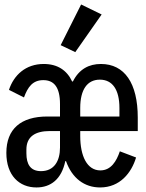

<svg xmlns="http://www.w3.org/2000/svg" viewBox="-20 -808 640 840"><path d="M139.6 12.1C202.1 12.1 249.3 -24.1 265.6 -103H268.8C295.5 -27.7 349.8 12.1 418 12.1C505 12.1 555.4 -52.2 575.3 -119L504.3 -146C489.7 -103 465.9 -62.5 419 -62.5C361.2 -62.5 331 -124.6 331 -213.1V-234.7H582.7V-293.7C582.7 -443.9 524.9 -528.1 421.5 -528.1C369.7 -528.1 326.3 -506 299 -451.7H295.5C272.7 -500.7 231.5 -528.1 171.2 -528.1C92.3 -528.1 40.5 -479.4 19.2 -414.8L84.9 -381.7C101.6 -427.6 123.2 -457.4 169.4 -457.4C215.9 -457.4 242.5 -427.2 242.5 -352.6V-298.3H187.1C71.7 -298.3 7.8 -244 7.8 -139.2C7.8 -39.8 64.6 12.1 139.6 12.1ZM95.5 -137.4V-153.8C95.5 -209.9 133.5 -234.7 198.2 -234.7H242.5V-162.3C242.5 -104 217 -59.3 159.4 -59.3C113.3 -59.3 95.5 -89.1 95.5 -137.4ZM245.4 -610.4 309.3 -579.9 424.7 -744.7 334.9 -788.4ZM331 -298.3V-335.6C331 -415.8 361.5 -459.5 416.9 -459.5C471.9 -459.5 502.5 -415.8 502.5 -335.6V-298.3Z"/></svg>

Font: Margiela Mono Medium
Style: Regular
Weight: 500
Designer: Mike Abbink, Paul van der Laan, Pieter van Rosmalen
Foundry: Bold Monday
Version: Version 2.003 2021